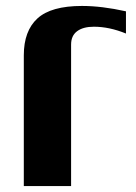

<svg xmlns="http://www.w3.org/2000/svg" viewBox="-20 -626 459 646"><path d="M255.9 -606Q322.3 -606 403.8 -587.9V-513.2Q347.7 -536.1 295.9 -536.1Q259.8 -536.1 239.5 -521Q219.2 -505.9 219.2 -476.1V0H60.1V-439.9Q60.1 -522 106 -564Q151.9 -606 255.9 -606Z"/></svg>

Font: Wesal
Style: Regular
Weight: 900
Designer: Ahmed zaza
Foundry: Ahmed zaza
Version: Version 2.01